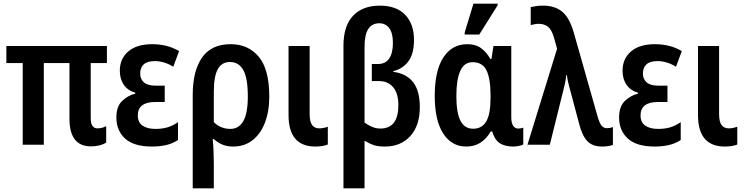

<svg xmlns="http://www.w3.org/2000/svg" viewBox="-20 -796 4095 1056"><path d="M480 9Q362 9 362 -144V-449H221V0H105V-449H15V-543H568V-449H479V-147Q479 -117 488.5 -103.5Q498 -90 516 -90Q541 -90 564 -102V-12Q532 9 480 9Z M816 10Q716 10 668 -34Q620 -78 620 -150Q620 -210 651.5 -240.5Q683 -271 724 -281V-286Q683 -298 661 -329.5Q639 -361 639 -407Q639 -473 685.5 -513Q732 -553 817 -553Q855 -553 892 -544.5Q929 -536 965 -515L933 -429Q907 -445 881.5 -452.5Q856 -460 832 -460Q790 -460 770.5 -442Q751 -424 751 -392Q751 -361 771.5 -343Q792 -325 834 -325H886V-235H834Q738 -235 738 -161Q738 -123 764 -105Q790 -87 835 -87Q870 -87 899 -95Q928 -103 959 -124V-26Q929 -6 893 2Q857 10 816 10Z M1040 240V-275Q1040 -405 1091 -479Q1142 -553 1249 -553Q1345 -553 1403 -484Q1461 -415 1461 -265Q1461 -183 1437 -121Q1413 -59 1368.5 -24.5Q1324 10 1263 10Q1228 10 1202.5 -1Q1177 -12 1156 -31H1150Q1153 1 1154.5 36Q1156 71 1156 102V240ZM1247 -87Q1294 -87 1318.5 -130.5Q1343 -174 1343 -265Q1343 -367 1318 -411Q1293 -455 1245 -455Q1199 -455 1177.5 -415Q1156 -375 1156 -291V-125Q1173 -106 1197 -96.5Q1221 -87 1247 -87Z M1713 10Q1567 9 1567 -163V-543H1683V-169Q1683 -127 1696.5 -108.5Q1710 -90 1736 -90Q1759 -90 1783 -99V-1Q1754 10 1713 10Z M1869 240V-544Q1869 -653 1921.5 -709Q1974 -765 2069 -765Q2160 -765 2208.5 -714.5Q2257 -664 2257 -576Q2257 -500 2226 -458.5Q2195 -417 2143 -405V-401Q2216 -391 2252.5 -343.5Q2289 -296 2289 -207Q2289 -105 2236.5 -47.5Q2184 10 2097 10Q2057 10 2033.5 1.5Q2010 -7 1985 -22V240ZM2072 -89Q2171 -89 2171 -218Q2171 -282 2142.5 -316Q2114 -350 2066 -350H2025V-444H2059Q2100 -444 2120.5 -474Q2141 -504 2141 -560Q2141 -614 2121 -641Q2101 -668 2066 -668Q2026 -668 2005.5 -636.5Q1985 -605 1985 -538V-122Q2004 -108 2026 -98.5Q2048 -89 2072 -89Z M2544 10Q2464 10 2417.5 -62Q2371 -134 2371 -269Q2371 -407 2418.5 -480Q2466 -553 2550 -553Q2596 -553 2625.5 -531.5Q2655 -510 2677 -472H2683L2694 -543H2792V-152Q2792 -119 2802.5 -104Q2813 -89 2830 -89Q2845 -89 2858 -94V-2Q2852 3 2834 6.5Q2816 10 2804 10Q2756 10 2728 -9Q2700 -28 2687 -73H2679Q2657 -34 2623.5 -12Q2590 10 2544 10ZM2582 -88Q2631 -88 2654.5 -128.5Q2678 -169 2678 -258V-270Q2678 -363 2656 -408.5Q2634 -454 2579 -454Q2533 -454 2511.5 -406Q2490 -358 2490 -268Q2490 -176 2512.5 -132Q2535 -88 2582 -88ZM2536 -606V-618L2584 -776H2717V-767L2616 -606Z M3292 10Q3238 10 3209.5 -20.5Q3181 -51 3164 -120L3124 -270Q3117 -296 3109 -326Q3101 -356 3098 -382H3094Q3092 -358 3087 -335.5Q3082 -313 3076 -290L3004 0H2881L3044 -528L3026 -592Q3013 -635 2992.5 -650Q2972 -665 2943 -665Q2930 -665 2919 -662.5Q2908 -660 2899 -658V-757Q2912 -760 2928 -762.5Q2944 -765 2964 -765Q3029 -766 3070.5 -733Q3112 -700 3136 -616L3266 -158Q3277 -119 3288.5 -105Q3300 -91 3319 -91Q3336 -91 3351 -97V1Q3326 10 3292 10Z M3581 10Q3481 10 3433 -34Q3385 -78 3385 -150Q3385 -210 3416.5 -240.5Q3448 -271 3489 -281V-286Q3448 -298 3426 -329.5Q3404 -361 3404 -407Q3404 -473 3450.5 -513Q3497 -553 3582 -553Q3620 -553 3657 -544.5Q3694 -536 3730 -515L3698 -429Q3672 -445 3646.5 -452.5Q3621 -460 3597 -460Q3555 -460 3535.5 -442Q3516 -424 3516 -392Q3516 -361 3536.5 -343Q3557 -325 3599 -325H3651V-235H3599Q3503 -235 3503 -161Q3503 -123 3529 -105Q3555 -87 3600 -87Q3635 -87 3664 -95Q3693 -103 3724 -124V-26Q3694 -6 3658 2Q3622 10 3581 10Z M3965 10Q3819 9 3819 -163V-543H3935V-169Q3935 -127 3948.5 -108.5Q3962 -90 3988 -90Q4011 -90 4035 -99V-1Q4006 10 3965 10Z"/></svg>

Font: Noto Sans Condensed SemiBold
Style: Regular
Weight: 600
Width: 3
Designer: Monotype Design Team
Foundry: Monotype Imaging Inc.
Version: Version 2.013; ttfautohint (v1.8.4.7-5d5b)